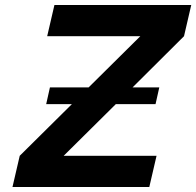

<svg xmlns="http://www.w3.org/2000/svg" viewBox="-20 -749 786 769"><path d="M746 -729 717 -604 511 -399H618L603 -332H444L235 -125H607L578 0H30L59 -125L268 -332H165L180 -399H335L542 -604H169L198 -729Z"/></svg>

Font: Miedinger
Style: Bold-Italic
Weight: 700
Italic angle: -13°
Version: Version 001.000